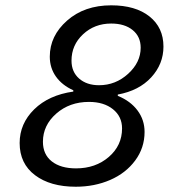

<svg xmlns="http://www.w3.org/2000/svg" viewBox="-20 -690 654 725"><path d="M266.1 15.1Q169.9 15.1 112.1 -28.6Q54.2 -72.3 54.2 -149.9Q54.2 -223.1 109.1 -277.1Q164.1 -331.1 256.8 -344.2V-349.1Q214.4 -368.2 191.2 -400.9Q168 -433.6 168 -476.1Q168 -554.7 233.4 -612.3Q298.8 -669.9 399.9 -669.9Q491.7 -669.9 544.4 -627.9Q597.2 -585.9 597.2 -514.2Q597.2 -448.2 551 -397.9Q504.9 -347.7 424.8 -333V-328.1Q472.7 -308.6 499.3 -272.9Q525.9 -237.3 525.9 -191.9Q525.9 -131.8 490.5 -84Q455.1 -36.1 396 -10.5Q336.9 15.1 266.1 15.1ZM250 -460.9Q250 -418.5 278.8 -393.3Q307.6 -368.2 354 -368.2Q416.5 -368.2 463.9 -411.4Q511.2 -454.6 511.2 -509.8Q511.2 -551.8 481 -576.4Q450.7 -601.1 399.9 -601.1Q336.9 -601.1 293.5 -560.5Q250 -520 250 -460.9ZM142.1 -154.8Q142.1 -106.9 175.5 -80.6Q209 -54.2 267.1 -54.2Q340.8 -54.2 390.9 -97.4Q440.9 -140.6 440.9 -205.1Q440.9 -250 406.5 -277.6Q372.1 -305.2 315.9 -305.2Q242.7 -305.2 192.4 -261Q142.1 -216.8 142.1 -154.8Z"/></svg>

Font: IntelOne Mono
Style: Italic
Weight: 400
Italic angle: -16°
Designer: Fred Shallcrass
Foundry: Frere-Jones Type LLC
Version: Version 1.200;hotconv 1.1.0;makeotfexe 2.6.0;FJTRelease1.2